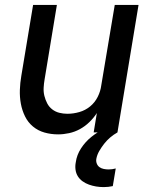

<svg xmlns="http://www.w3.org/2000/svg" viewBox="-20 -540 640 783"><path d="M217 8Q188 8 161.5 0.5Q135 -7 114.5 -24Q94 -41 82 -65.5Q70 -90 65 -117.5Q60 -145 61 -173.5Q62 -202 67 -231L115 -520H212L162 -217Q159 -200 158 -182.5Q157 -165 161 -149Q165 -133 172.5 -118.5Q180 -104 193 -94Q206 -84 222 -80Q238 -76 255 -76Q279 -76 303.5 -83Q328 -90 347.5 -106Q367 -122 378.5 -145Q390 -168 393 -192L448 -520H545L459 0H362L375 -79Q362 -59 344.5 -42Q327 -25 306 -13.5Q285 -2 262 3Q239 8 217 8ZM403 223Q387 223 372 220.5Q357 218 343 213Q329 208 317 199.5Q305 191 297.5 179Q290 167 288 152Q286 137 289 122Q293 92 310.5 65Q328 38 353 18Q378 -2 406.5 -15.5Q435 -29 465 -36L459 0Q443 9 429.5 20.5Q416 32 405 46Q394 60 385 75.5Q376 91 373 107Q371 117 374.5 126.5Q378 136 385.5 141.5Q393 147 403 149Q413 151 423 151Q430 151 437.5 150Q445 149 452 147L440 219Q431 221 421.5 222Q412 223 403 223Z"/></svg>

Font: Iosevka Aile Medium Oblique
Style: Regular
Weight: 500
Italic angle: -9°
Designer: Belleve Invis
Foundry: Belleve Invis
Version: Version 31.1.0; ttfautohint (v1.8.4)